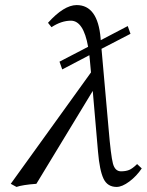

<svg xmlns="http://www.w3.org/2000/svg" viewBox="-20 -718 574 750"><path d="M479 -616.2 489.7 -585.9 376.5 -527.3 404.3 -213.9Q413.1 -109.9 421.1 -79.3Q429.2 -48.8 452.6 -48.8Q471.2 -48.8 484.1 -54Q497.1 -59.1 515.6 -77.1L533.7 -60.1Q513.7 -30.3 485.4 -9Q457 12.2 435.5 12.2Q399.9 12.2 384.5 -19.8Q369.1 -51.8 362.8 -126L342.3 -362.8L122.1 0Q68.4 3.9 44.4 12.2L22 0L335.4 -435.1L331.5 -478Q330.6 -490.7 329.1 -502.4L223.1 -446.8L212.4 -477.1L324.2 -535.2Q306.2 -636.7 257.3 -637.2Q219.7 -637.2 181.2 -611.8L167.5 -628.9Q229.5 -697.8 279.3 -698.2Q361.8 -698.2 373 -568.8L373.5 -561Z"/></svg>

Font: Linux Biolinum
Style: Italic
Weight: 400
Italic angle: -12°
Designer: Philipp H. Poll
Foundry: Philipp H. Poll
Version: Version 1.1.3 ; ttfautohint (v0.9)